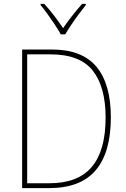

<svg xmlns="http://www.w3.org/2000/svg" viewBox="-20 -969 651 989"><path d="M551 -364Q551 -184 473 -92Q395 0 232 0H94V-714H247Q403 -714 477 -625Q551 -536 551 -364ZM524 -363Q524 -521 458 -605Q392 -689 240 -689H120V-25H233Q382 -25 453 -109.5Q524 -194 524 -363ZM293 -792Q281 -814 262.5 -842Q244 -870 224.5 -897Q205 -924 189 -943V-949H208Q233 -922 259 -888Q285 -854 305 -824Q348 -887 403 -949H422V-943Q405 -922 385 -895Q365 -868 347 -841Q329 -814 316 -792Z"/></svg>

Font: Noto Sans Khmer UI SemiCondensed Thin
Style: Regular
Weight: 100
Width: 4
Designer: Danh Hong and the Monotype Design Team
Foundry: Monotype Imaging Inc.
Version: Version 2.002; ttfautohint (v1.8.4.7-5d5b)